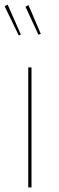

<svg xmlns="http://www.w3.org/2000/svg" viewBox="-24 -809 254 829"><path d="M112 0H98V-518H112ZM66 -660 57 -656 -4 -782 9 -789ZM152 -663 142 -659 86 -780 99 -787Z"/></svg>

Font: Fira Sans Compressed Hair
Style: Regular
Weight: 100
Width: 1
Designer: bBox Type GmbH & Carrois Corporate GbR & Edenspiekermann AG
Foundry: bBox Type GmbH & Carrois Corporate GbR & Edenspiekermann AG
Version: Version 4.301